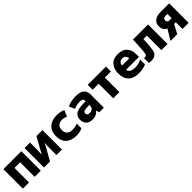

<svg xmlns="http://www.w3.org/2000/svg" viewBox="471 -2205 3857 3857"><g transform="rotate(-45 2400.0 -276.5)"><path d="M45 0V-553H555V0H380V-413H220V0Z M645 0V-553H801V-369Q801 -330 799 -294.5Q797 -259 793 -209L983 -553H1155V0H999V-189Q999 -227 1001.5 -264Q1004 -301 1007 -341L817 0Z M1563 11Q1418 11 1339 -62.5Q1260 -136 1260 -272Q1260 -374 1301 -438.5Q1342 -503 1412 -533.5Q1482 -564 1568 -564Q1624 -564 1669 -554Q1714 -544 1751 -527L1695 -396Q1668 -408 1637 -415.5Q1606 -423 1574 -423Q1508 -423 1469 -386.5Q1430 -350 1430 -276Q1430 -204 1472 -166.5Q1514 -129 1587 -129Q1622 -129 1664 -137.5Q1706 -146 1734 -159V-25Q1659 11 1563 11Z M2024 11Q1927 11 1881 -38.5Q1835 -88 1835 -165Q1835 -229 1864 -267.5Q1893 -306 1944 -325Q1995 -344 2061 -346L2177 -350V-369Q2177 -398 2156 -413Q2135 -428 2086 -428Q2046 -428 2003 -420Q1960 -412 1919 -393L1865 -513Q1970 -564 2105 -564Q2229 -564 2287 -517Q2345 -470 2345 -377V0H2214L2194 -66H2190Q2162 -31 2130.5 -14.5Q2099 2 2071 6.5Q2043 11 2024 11ZM2068 -124Q2111 -124 2144 -147Q2177 -170 2177 -217V-244L2119 -243Q2058 -242 2028 -228Q1998 -214 1998 -179Q1998 -124 2068 -124Z M2612 0V-413H2440V-553H2960V-413H2787V0Z M3336 11Q3185 11 3110 -65Q3035 -141 3035 -277Q3035 -408 3103 -486Q3171 -564 3306 -564Q3432 -564 3498.5 -492Q3565 -420 3565 -298V-222H3199Q3204 -173 3248 -148Q3292 -123 3362 -123Q3412 -123 3458.5 -134.5Q3505 -146 3544 -170V-30Q3494 -7 3439 2Q3384 11 3336 11ZM3202 -339H3406Q3405 -384 3378.5 -411Q3352 -438 3305 -438Q3256 -438 3231 -409.5Q3206 -381 3202 -339Z M3693 11Q3677 11 3656.5 9Q3636 7 3620 2V-136Q3633 -132 3648 -132Q3671 -132 3687 -148.5Q3703 -165 3707 -219Q3710 -257 3712 -288Q3714 -319 3716.5 -354.5Q3719 -390 3721 -437Q3723 -484 3726 -553H4155V0H3980V-413H3882Q3879 -357 3876 -313Q3873 -269 3869.5 -230Q3866 -191 3861 -149Q3851 -68 3811 -28.5Q3771 11 3693 11Z M4240 0 4373 -222Q4330 -238 4305.5 -277.5Q4281 -317 4281 -375Q4281 -459 4340.5 -506Q4400 -553 4504 -553H4755V0H4580V-191H4533L4431 0ZM4524 -308H4580V-428H4522Q4456 -428 4456 -368Q4456 -308 4524 -308Z"/></g></svg>

Font: Noto Sans Mono Black
Style: Regular
Weight: 900
Designer: Monotype Design Team
Foundry: Monotype Imaging Inc.
Version: Version 2.014